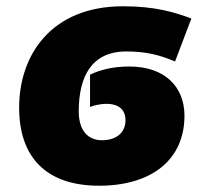

<svg xmlns="http://www.w3.org/2000/svg" viewBox="-20 -582 657 612"><path d="M296 10C462 10 568 -72 568 -213C568 -304 507 -370 392 -370C339 -370 298 -359 267 -344V-241C276 -245 298 -251 319 -251C361 -251 380 -230 380 -199C380 -160 352 -135 305 -135C261 -135 231 -165 231 -227C231 -334 269 -418 383 -418C447 -418 491 -406 538 -386L590 -523C536 -543 475 -562 372 -562C143 -562 41 -406 41 -239C41 -81 127 10 296 10Z"/></svg>

Font: Noto Sans UI Black
Style: Italic
Weight: 900
Italic angle: -372°
Designer: Monotype Design Team
Foundry: Monotype Imaging Inc.
Version: Version 1.901